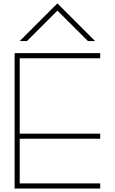

<svg xmlns="http://www.w3.org/2000/svg" viewBox="-20 -1084 660 1104"><path d="M93.3 -847.7 310.1 -1064.5 526.9 -847.7H485.8L310.1 -1022.9L134.8 -847.7ZM64 -778.3H556.2V-749H93.3V-315.4H556.2V-286.1H93.3V-29.3H556.2V0H64Z"/></svg>

Font: Cherry
Style: Light
Weight: 300
Designer: Amin Abedi
Version: Version 1.00 ; ttfautohint (v1.6)